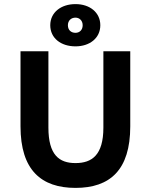

<svg xmlns="http://www.w3.org/2000/svg" viewBox="-20 -904 735 936"><path d="M615 -288V-654H484V-282C484 -148 428 -109 348 -109C269 -109 216 -148 216 -282V-654H80V-288C80 -75 181 12 348 12C516 12 615 -75 615 -288ZM348 -884C277 -884 225 -843 225 -781C225 -718 277 -678 348 -678C417 -678 469 -718 469 -781C469 -843 418 -884 348 -884ZM348 -818C367 -818 383 -804 383 -781C383 -757 367 -744 348 -744C327 -744 311 -757 311 -781C311 -804 327 -818 348 -818Z"/></svg>

Font: Falling Sky
Style: SeBd
Weight: 600
Designer: Paul D. Hunt
Foundry: Adobe Systems Incorporated
Version: Version 1.02